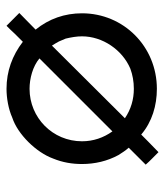

<svg xmlns="http://www.w3.org/2000/svg" viewBox="21 -513 504 586"><g transform="rotate(-90 273.0 -220.0)"><path d="M525.4 -221.7C525.4 -274.4 508.8 -322.3 475.6 -363.3C498 -385.7 515.6 -402.3 526.4 -413.1L487.3 -452.1C478.5 -443.4 470.7 -435.5 462.9 -426.8L438.5 -402.3C396.5 -434.6 348.6 -452.1 294.9 -452.1C266.6 -452.1 233.4 -446.3 207 -434.6C156.2 -418 100.6 -361.3 82 -309.6C70.3 -281.2 65.4 -252 65.4 -221.7C65.4 -182.6 74.2 -144.5 92.8 -110.4C99.6 -99.6 106.4 -88.9 115.2 -79.1L63.5 -27.3C69.3 -20.5 75.2 -14.6 82 -7.8L101.6 11.7C126 -11.7 143.6 -29.3 155.3 -41C194.3 -7.8 244.1 6.8 294.9 6.8C423.8 6.8 525.4 -94.7 525.4 -221.7ZM165 -128.9C145.5 -156.2 134.8 -187.5 134.8 -221.7C134.8 -311.5 207 -381.8 294.9 -381.8C326.2 -381.8 363.3 -372.1 387.7 -351.6ZM205.1 -90.8C303.7 -189.5 377 -263.7 426.8 -313.5C431.6 -306.6 435.5 -298.8 439.5 -292C442.4 -285.2 445.3 -278.3 448.2 -271.5C452.1 -254.9 455.1 -238.3 455.1 -221.7C455.1 -159.2 414.1 -98.6 356.4 -74.2C337.9 -67.4 317.4 -63.5 294.9 -63.5C262.7 -63.5 232.4 -72.3 205.1 -90.8Z"/></g></svg>

Font: My Font
Style: Regular
Weight: 400
Designer: Alfredo Marco Pradil
Version: Version 0.001